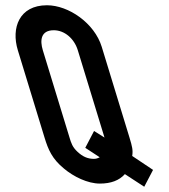

<svg xmlns="http://www.w3.org/2000/svg" viewBox="-20 -693 641 730"><path d="M359.8 5C401.8 5 433.4 -7 454.8 -31L528.4 17L561.9 -47L482.7 -100C486.1 -122.3 482.7 -135.7 472.3 -170L366.8 -515C339.2 -605.1 240.8 -673 158.5 -673C53 -673 21.9 -586.6 47.8 -502L149.3 -170C163.3 -124.2 178 -89 223.3 -52C259.6 -21.4 313.1 5 359.8 5ZM337.6 -195 304.2 -131 359.2 -95C351.7 -91 344.4 -89 337 -89C312.1 -89 293.7 -98.5 275.6 -115C255.1 -133.7 250.6 -149.4 244.3 -170L142.8 -502C131.3 -539.6 135 -578 184.5 -578C225.5 -578 262.2 -546.4 275.8 -502L377.3 -170Z"/></svg>

Font: Din Kursivschrift
Style: LeftEng
Weight: 400
Version: Version 1.089